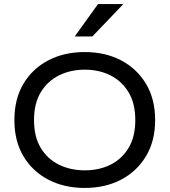

<svg xmlns="http://www.w3.org/2000/svg" viewBox="-20 -917 837 948"><path d="M398 11Q297 11 218.5 -30Q140 -71 95.5 -146Q51 -221 51 -324Q51 -428 95.5 -503Q140 -578 218.5 -619Q297 -660 398 -660Q500 -660 578 -619Q656 -578 701 -503Q746 -428 746 -324Q746 -221 701 -146Q656 -71 578 -30Q500 11 398 11ZM398 -76Q470 -76 526 -104Q582 -132 615 -187Q648 -242 648 -324Q648 -406 615 -461Q582 -516 526 -544.5Q470 -573 398 -573Q328 -573 271 -544.5Q214 -516 181 -461Q148 -406 148 -324Q148 -242 181 -187Q214 -132 271 -104Q328 -76 398 -76ZM349 -737 464 -897H589L436 -737Z"/></svg>

Font: Syne Med Modified
Style: Regular
Weight: 500
Designer: Lucas Descroix
Foundry: Bonjour Monde
Version: Version 2.200